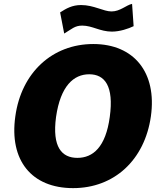

<svg xmlns="http://www.w3.org/2000/svg" viewBox="-20 -960 829 990"><path d="M669 -825 661 -940C631 -934 600 -901 555 -901C513 -901 464 -934 398 -934C352 -934 321 -916 290 -896L311 -787C350 -810 365 -828 404 -828C456 -828 496 -797 557 -797C598 -797 642 -812 669 -825ZM357 10C569 10 726 -135 758 -360C790 -586 671 -733 461 -733C250 -733 90 -586 59 -360C27 -134 142 10 357 10ZM379 -146C299 -146 248 -201 269 -357C292 -517 360 -577 440 -577C520 -577 568 -517 546 -357C525 -201 459 -146 379 -146Z"/></svg>

Font: United Sans Black
Style: Italic
Weight: 900
Italic angle: -8°
Designer: Pablo Impallari, Rodrigo Fuenzalida (Modified by Dan O. Williams)
Version: Version 1.000;PS 001.000;hotconv 1.0.88;makeotf.lib2.5.64775